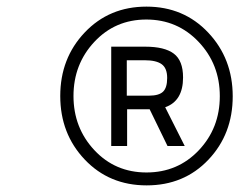

<svg xmlns="http://www.w3.org/2000/svg" viewBox="-20 -724 723 580"><path d="M236 -242Q162 -320 162 -434Q162 -548 236 -626Q310 -704 422.5 -704Q535 -704 609 -625.5Q683 -547 683 -433Q683 -319 609.5 -241.5Q536 -164 423 -164Q310 -164 236 -242ZM265 -597.5Q202 -530 202 -434Q202 -338 265 -270.5Q328 -203 422.5 -203Q517 -203 580.5 -270Q644 -337 644 -433.5Q644 -530 580 -597.5Q516 -665 422 -665Q328 -665 265 -597.5ZM364 -394V-283H316V-583H419Q477 -583 505 -562Q533 -541 533 -490Q533 -419 479 -400L538 -283H486L432 -394ZM363 -542V-435H430Q460 -435 472.5 -447Q485 -459 485 -488.5Q485 -518 468.5 -530Q452 -542 417 -542Z"/></svg>

Font: Titillium Web Light
Style: Italic
Weight: 300
Italic angle: -13°
Version: Version 1.002;PS 57.000;hotconv 1.0.70;makeotf.lib2.5.55311